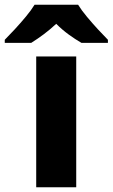

<svg xmlns="http://www.w3.org/2000/svg" viewBox="-79 -879 473 806"><path d="M241 -93H73V-642H241ZM249 -859Q263 -836 286 -808.5Q309 -781 332.5 -755.5Q356 -730 374 -712V-699H263Q237 -714 209.5 -734Q182 -754 157 -779Q130 -754 104.5 -735Q79 -716 52 -699H-59V-712Q-40 -731 -16.5 -756.5Q7 -782 29.5 -809Q52 -836 66 -859Z"/></svg>

Font: Noto Sans Telugu UI ExtraBold
Style: Regular
Weight: 800
Designer: Jelle Bosma - Monotype Design Team
Foundry: Monotype Imaging Inc.
Version: Version 2.005; ttfautohint (v1.8.4.7-5d5b)